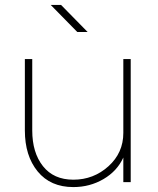

<svg xmlns="http://www.w3.org/2000/svg" viewBox="-20 -740 642 780"><path d="M278 20Q185 20 133 -43.5Q81 -107 81 -210V-500H111V-210Q111 -120 154.5 -65Q198 -10 278 -10Q360 -10 420.5 -64.5Q481 -119 481 -200V-500H511V0H481V-100Q456 -45 400.5 -12.5Q345 20 278 20ZM186 -720H228L336 -610H294Z"/></svg>

Font: Metropolitano Thin
Style: Regular
Weight: 250
Designer: Fonts by Alex Slobzheninov & Chris M. Simpson / Changes by Cristiano Sobral
Foundry: Fonts by Alex Slobzheninov & Chris M. Simpson / Changes by Cristiano Sobral
Version: Version 1.00;August 30, 2020;FontCreator 13.0.0.2681 64-bit